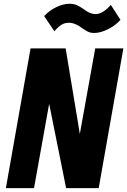

<svg xmlns="http://www.w3.org/2000/svg" viewBox="-20 -976 660 996"><path d="M138.5 -725H320.5L383.5 -346L394 -280.5L474 -725H620L492 0H323L235 -437.5L156.5 0H10.5ZM407.5 -829Q391.5 -840.5 387.5 -842.5Q360.5 -858 339 -858Q316 -858 299.8 -848.2Q283.5 -838.5 262 -814L209 -892.5Q236 -922 272.5 -939.2Q309 -956.5 340.5 -956.5Q362.5 -956.5 378.8 -949.2Q395 -942 415 -928L429.5 -918Q453.5 -903 475.5 -903Q513 -903 555 -950.5L605 -873Q577.5 -842.5 539 -823.8Q500.5 -805 469.5 -805Q450.5 -805 438 -810.8Q425.5 -816.5 407.5 -829Z"/></svg>

Font: JuliaMono ExtraBold
Style: Italic
Weight: 800
Italic angle: -9°
Monospace: yes
Designer: cormullion
Foundry: corm
Version: Version 0.057; ttfautohint (v1.8.4)